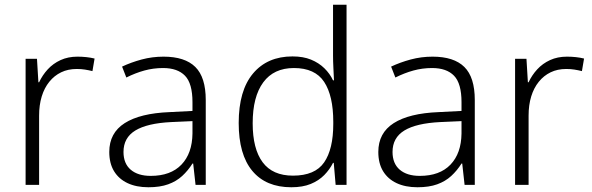

<svg xmlns="http://www.w3.org/2000/svg" viewBox="-20 -780 2499 810"><path d="M307 -541Q326 -541 344.5 -539Q363 -537 379 -533L370 -480Q354 -484 338 -486.5Q322 -489 304 -489Q267 -489 238 -475Q209 -461 188 -435Q167 -409 156 -373Q145 -337 145 -292V0H88V-532H136L142 -433H145Q159 -463 181.5 -487.5Q204 -512 235.5 -526.5Q267 -541 307 -541Z M670 -541Q760 -541 804 -497.5Q848 -454 848 -358V0H805L795 -90H792Q773 -60 748.5 -37.5Q724 -15 689.5 -2.5Q655 10 606 10Q555 10 518 -7.5Q481 -25 461 -58Q441 -91 441 -139Q441 -219 506 -260.5Q571 -302 695 -307L792 -312V-349Q792 -428 760.5 -460.5Q729 -493 668 -493Q627 -493 589 -482.5Q551 -472 513 -453L495 -499Q533 -517 577.5 -529Q622 -541 670 -541ZM702 -265Q601 -260 551 -229.5Q501 -199 501 -139Q501 -90 531.5 -64Q562 -38 616 -38Q700 -38 745.5 -85.5Q791 -133 792 -217V-269Z M1209 10Q1102 10 1044.5 -59Q987 -128 987 -261Q987 -398 1047.5 -470Q1108 -542 1214 -542Q1259 -542 1292 -528.5Q1325 -515 1348.5 -492Q1372 -469 1385 -441H1389Q1388 -464 1386.5 -493Q1385 -522 1385 -545V-760H1442V0H1396L1388 -93H1385Q1371 -65 1348 -41.5Q1325 -18 1291 -4Q1257 10 1209 10ZM1216 -39Q1309 -39 1347.5 -95Q1386 -151 1386 -257V-266Q1386 -376 1347.5 -434.5Q1309 -493 1220 -493Q1135 -493 1090.5 -432.5Q1046 -372 1046 -260Q1046 -152 1088 -95.5Q1130 -39 1216 -39Z M1805 -541Q1895 -541 1939 -497.5Q1983 -454 1983 -358V0H1940L1930 -90H1927Q1908 -60 1883.5 -37.5Q1859 -15 1824.5 -2.5Q1790 10 1741 10Q1690 10 1653 -7.5Q1616 -25 1596 -58Q1576 -91 1576 -139Q1576 -219 1641 -260.5Q1706 -302 1830 -307L1927 -312V-349Q1927 -428 1895.5 -460.5Q1864 -493 1803 -493Q1762 -493 1724 -482.5Q1686 -472 1648 -453L1630 -499Q1668 -517 1712.5 -529Q1757 -541 1805 -541ZM1837 -265Q1736 -260 1686 -229.5Q1636 -199 1636 -139Q1636 -90 1666.5 -64Q1697 -38 1751 -38Q1835 -38 1880.5 -85.5Q1926 -133 1927 -217V-269Z M2372 -541Q2391 -541 2409.5 -539Q2428 -537 2444 -533L2435 -480Q2419 -484 2403 -486.5Q2387 -489 2369 -489Q2332 -489 2303 -475Q2274 -461 2253 -435Q2232 -409 2221 -373Q2210 -337 2210 -292V0H2153V-532H2201L2207 -433H2210Q2224 -463 2246.5 -487.5Q2269 -512 2300.5 -526.5Q2332 -541 2372 -541Z"/></svg>

Font: Noto Sans Armenian Light
Style: Regular
Weight: 300
Designer: Monotype Design Team
Foundry: Monotype Imaging Inc.
Version: Version 2.007